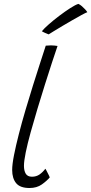

<svg xmlns="http://www.w3.org/2000/svg" viewBox="-20 -949 468 986"><path d="M235.5 -38Q220.5 -20 194.8 -1.8Q169 16.5 131.5 16.5Q83.5 16.5 63 -8.2Q42.5 -33 42.5 -76Q42.5 -104.5 52 -152.8Q61.5 -201 76.8 -260.5Q92 -320 111 -384.2Q130 -448.5 149.5 -510.8Q169 -573 186.2 -625.8Q203.5 -678.5 215 -714.5Q230.5 -716 242 -716Q251 -716 259.5 -715Q268 -714 275.5 -713Q264 -679.5 247 -627.8Q230 -576 210.8 -515Q191.5 -454 172.5 -390.8Q153.5 -327.5 137.5 -269.8Q121.5 -212 112.2 -166.8Q103 -121.5 103 -97.5Q103 -72.5 112.2 -57Q121.5 -41.5 144 -41.5Q166.5 -41.5 183 -53Q199.5 -64.5 213 -82.5Q215 -80 218.2 -73.8Q221.5 -67.5 225.2 -60Q229 -52.5 232 -46.5Q235 -40.5 235.5 -38ZM382.5 -929Q391.5 -925 400.5 -917.2Q409.5 -909.5 417 -901.2Q424.5 -893 428.5 -886.5Q419 -883 398.5 -871.8Q378 -860.5 352.2 -845.8Q326.5 -831 301.2 -816Q276 -801 256.8 -789.2Q237.5 -777.5 230 -772.5Q227.5 -773.5 222.5 -775.5Q217.5 -777.5 212 -779.8Q206.5 -782 202 -784.5Q197.5 -787 195 -788.5Q206 -802.5 230.8 -824.2Q255.5 -846 285 -868.2Q314.5 -890.5 341 -907.5Q367.5 -924.5 382.5 -929Z"/></svg>

Font: Grandstander Thin ExtraLight
Style: Italic
Weight: 250
Italic angle: -15°
Version: Version 1.200